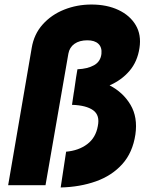

<svg xmlns="http://www.w3.org/2000/svg" viewBox="-20 -818 638 848"><path d="M272 -148 248 10Q333 8 403.5 -17Q474 -42 520 -93Q566 -144 578 -224Q589 -300 556.5 -355Q524 -410 464 -441Q517 -464 552 -505Q587 -546 596 -606Q605 -664 579.5 -707Q554 -750 503 -774Q452 -798 384 -798Q320 -798 263.5 -775.5Q207 -753 168.5 -710Q130 -667 120 -606L16 0H181L282 -581Q287 -609 309 -624.5Q331 -640 366 -640Q398 -640 414.5 -624.5Q431 -609 428 -580Q424 -546 395.5 -530Q367 -514 322 -512L316 -476L307 -414L306 -409L298 -355Q361 -353 391.5 -331Q422 -309 412 -261Q403 -210 365.5 -181.5Q328 -153 272 -148Z"/></svg>

Font: Jost* 800 Heavy Italic
Style: Italic
Weight: 800
Italic angle: -10°
Version: Version 3.200; ttfautohint (v0.97) -l 8 -r 50 -G 200 -x 14 -